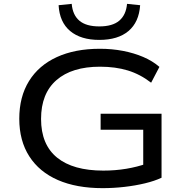

<svg xmlns="http://www.w3.org/2000/svg" viewBox="-20 -967 964 996"><path d="M512 9Q377 9 280.5 -33Q184 -75 132 -156Q80 -237 80 -351Q80 -465 130.5 -546.5Q181 -628 275 -671Q369 -714 498 -714Q561 -714 618 -703Q675 -692 723 -671.5Q771 -651 807 -620L764 -538Q707 -582 643 -601.5Q579 -621 499 -621Q353 -621 273 -551.5Q193 -482 193 -350Q193 -217 276 -149.5Q359 -82 516 -82Q578 -82 635 -91.5Q692 -101 743 -119L723 -88V-294H502V-377H818V-45Q782 -28 732 -16Q682 -4 625.5 2.5Q569 9 512 9ZM495 -760Q399 -760 344 -806Q289 -852 284 -940L352 -947Q357 -889 392 -859.5Q427 -830 495 -830Q564 -830 599 -860Q634 -890 639 -947L707 -940Q701 -852 646.5 -806Q592 -760 495 -760Z"/></svg>

Font: Nunito Sans 10pt Expanded Medium
Style: Regular
Weight: 500
Width: 7
Designer: Vernon Adams
Foundry: Vernon Adams
Version: Version 3.101;gftools[0.9.27]